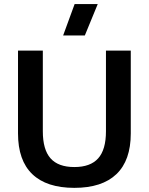

<svg xmlns="http://www.w3.org/2000/svg" viewBox="-20 -907 726 937"><path d="M618.2 -255.9Q618.2 -124 548.1 -57.1Q478 9.8 342.8 9.8Q207.5 9.8 137.7 -57.1Q67.9 -124 67.9 -255.9V-660.2H189V-266.1Q189 -176.8 226.6 -134.3Q264.2 -91.8 342.8 -91.8Q421.4 -91.8 459.2 -134.3Q497.1 -176.8 497.1 -266.1V-660.2H618.2ZM288.1 -733.9 344.2 -887.2H457L394 -733.9Z"/></svg>

Font: Human Sans Medium
Style: Regular
Weight: 500
Designer: Tim Radville
Foundry: Continuum
Version: Version 1.000;FEAKit 1.0